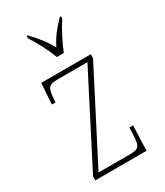

<svg xmlns="http://www.w3.org/2000/svg" viewBox="-191 -844 792 923"><g transform="rotate(-30 204.5 -383.0)"><path d="M192 -606H231C248 -651 281 -715 307 -753V-766H301C260 -723 237 -695 213 -647C187 -695 163 -723 123 -766H117V-753C142 -715 176 -651 192 -606ZM56 0H340L345 -138H325L323 -95C320 -39 314 -25 262 -25H88L340 -514V-536H65L57 -420H77L79 -442C84 -497 90 -511 142 -511H307L56 -22Z"/></g></svg>

Font: Noto Serif Myanmar Condensed Thin
Style: Regular
Weight: 100
Width: 3
Designer: Ben Mitchell and the Monotype Design Team
Foundry: Monotype Imaging Inc.
Version: Version 2.106